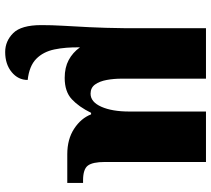

<svg xmlns="http://www.w3.org/2000/svg" viewBox="-57 -519 816 742"><g transform="rotate(90 351.0 -148.0)"><path d="M181 240Q139 240 108 209Q77 178 77 100Q77 60 79.5 17Q82 -26 85 -84Q88 -142 89 -225V-536H284V-210Q284 -180 289 -152.5Q294 -125 306.5 -107.5Q319 -90 342 -90Q374 -90 392.5 -131.5Q411 -173 411 -240V-536H606V-145Q606 -98 620 -79.5Q634 -61 677 -61H687V0H576Q518 0 477.5 -26.5Q437 -53 422 -92H416Q393 -45 363.5 -17.5Q334 10 281 10Q241 10 212 -5.5Q183 -21 163 -49Q162 6 171 49.5Q180 93 207.5 120Q235 147 289 153Q289 190 258.5 215Q228 240 181 240Z"/></g></svg>

Font: Noto Serif Black
Style: Regular
Weight: 900
Designer: Monotype Design Team
Foundry: Monotype Imaging Inc.
Version: Version 2.014; ttfautohint (v1.8.4.7-5d5b)